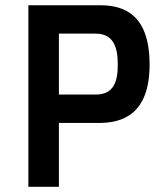

<svg xmlns="http://www.w3.org/2000/svg" viewBox="-20 -717 633 737"><path d="M88.9 0H206.1V-245.1H360.8C448.2 -245.1 554.2 -276.9 554.2 -469.2C554.2 -661.1 456.1 -696.8 365.2 -696.8H88.9ZM206.1 -354V-587.9H347.2C417 -587.9 432.1 -533.2 432.1 -469.2C432.1 -404.3 417 -354 347.2 -354Z"/></svg>

Font: Doppio One
Style: Regular
Weight: 400
Designer: Szymon Celej
Foundry: Sorkin Type Co
Version: Version 1.002